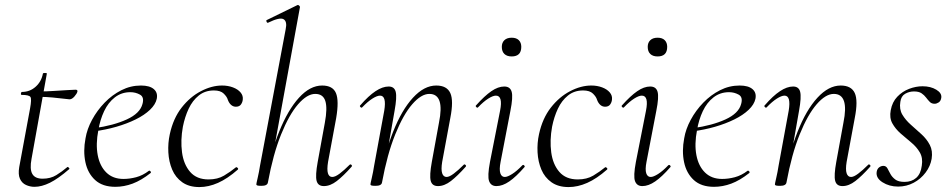

<svg xmlns="http://www.w3.org/2000/svg" viewBox="-20 -746 3863 779"><path d="M120 12Q102 12 85.5 4.5Q69 -3 61 -20.5Q53 -38 58 -68L102 -306Q109 -344 103.5 -352.5Q98 -361 68 -361Q64 -361 65 -367Q66 -373 69 -373Q101 -373 124.5 -394Q148 -415 154 -447Q154 -450 162.5 -450Q171 -450 170 -447L108 -102Q100 -60 111 -40.5Q122 -21 153 -21Q185 -21 208.5 -35.5Q232 -50 253 -68Q255 -70 259 -66Q263 -62 261 -60Q216 -21 182.5 -4.5Q149 12 120 12ZM262 -343Q259 -343 239 -345.5Q219 -348 192.5 -350.5Q166 -353 142 -353L144 -375Q167 -375 198 -377Q229 -379 255 -380.5Q281 -382 287 -382Q291 -382 293 -380Q295 -378 294 -374Q292 -366 282 -354.5Q272 -343 262 -343Z M448 12Q396 12 366 -15.5Q336 -43 326.5 -88Q317 -133 327 -185Q333 -222 353.5 -260Q374 -298 404.5 -329.5Q435 -361 472.5 -380Q510 -399 552 -399Q587 -399 604 -384.5Q621 -370 616 -345Q611 -322 588.5 -300.5Q566 -279 530.5 -261.5Q495 -244 451.5 -231.5Q408 -219 361 -213L363 -226Q441 -237 494.5 -261.5Q548 -286 558 -324Q566 -352 548 -362Q530 -372 509 -372Q473 -372 446 -351Q419 -330 402.5 -295Q386 -260 379 -218Q368 -161 376.5 -116.5Q385 -72 411.5 -46Q438 -20 481 -20Q506 -20 532.5 -27Q559 -34 584 -53Q587 -55 590.5 -51Q594 -47 591 -44Q553 -14 518 -1Q483 12 448 12Z M789 13Q747 13 719.5 -6.5Q692 -26 678.5 -58Q665 -90 663 -128Q661 -166 669 -202Q683 -266 717 -309.5Q751 -353 795 -376Q839 -399 881 -399Q905 -399 925 -391.5Q945 -384 956 -371Q967 -358 965 -342Q964 -331 957.5 -322Q951 -313 937 -313Q926 -313 917.5 -320.5Q909 -328 904 -342Q901 -353 888 -366Q875 -379 848 -379Q812 -379 786.5 -358.5Q761 -338 745.5 -305Q730 -272 722 -232Q712 -177 718.5 -128Q725 -79 751.5 -48.5Q778 -18 826 -18Q863 -18 889 -33.5Q915 -49 937 -67Q940 -69 944 -65Q948 -61 945 -58Q903 -21 864.5 -4Q826 13 789 13Z M1041 8Q1028 8 1024 6.5Q1020 5 1020 2Q1020 -1 1025.5 -24.5Q1031 -48 1035 -74L1139 -627Q1146 -659 1130.5 -668Q1115 -677 1068 -654Q1064 -652 1061.5 -658Q1059 -664 1063 -665L1186 -725Q1190 -727 1194 -723Q1198 -719 1197 -717L1067 -6Q1065 8 1041 8ZM1294 9Q1270 9 1264.5 -12.5Q1259 -34 1269 -89L1298 -248Q1309 -307 1300 -336Q1291 -365 1259 -365Q1226 -365 1189.5 -323Q1153 -281 1120.5 -200.5Q1088 -120 1067 -6L1056 -7Q1077 -123 1112.5 -211.5Q1148 -300 1193 -349.5Q1238 -399 1287 -399Q1330 -399 1343 -368.5Q1356 -338 1344 -267L1311 -89Q1306 -58 1310.5 -43Q1315 -28 1328 -28Q1340 -28 1358 -41.5Q1376 -55 1398 -77Q1402 -81 1406 -77Q1410 -73 1406 -69Q1373 -32 1346.5 -11.5Q1320 9 1294 9Z M1757 9Q1733 9 1727.5 -12.5Q1722 -34 1732 -89L1761 -248Q1785 -365 1722 -365Q1689 -365 1652.5 -323Q1616 -281 1583.5 -200.5Q1551 -120 1530 -6L1519 -7Q1540 -123 1575 -211.5Q1610 -300 1655.5 -349.5Q1701 -399 1750 -399Q1793 -399 1807 -368.5Q1821 -338 1807 -267L1774 -89Q1769 -58 1774 -43Q1779 -28 1792 -28Q1803 -28 1821 -41.5Q1839 -55 1861 -77Q1864 -81 1868.5 -77Q1873 -73 1869 -69Q1836 -32 1809.5 -11.5Q1783 9 1757 9ZM1504 8Q1491 8 1487 6.5Q1483 5 1483 2Q1483 -1 1488.5 -24.5Q1494 -48 1498 -74L1539 -297Q1549 -358 1522 -358Q1510 -358 1491 -346Q1472 -334 1450 -311Q1447 -307 1442.5 -311.5Q1438 -316 1442 -319Q1475 -357 1503.5 -376Q1532 -395 1557 -395Q1580 -395 1585.5 -373.5Q1591 -352 1581 -297L1530 -6Q1528 8 1504 8Z M1994 9Q1972 9 1964.5 -11Q1957 -31 1968 -89L2009 -297Q2021 -358 1992 -358Q1980 -358 1961 -346Q1942 -334 1920 -311Q1917 -307 1912.5 -311.5Q1908 -316 1912 -319Q1946 -357 1973.5 -376Q2001 -395 2026 -395Q2050 -395 2056 -373.5Q2062 -352 2051 -297L2011 -89Q2005 -58 2010 -43Q2015 -28 2028 -28Q2039 -28 2058 -40Q2077 -52 2099 -75Q2103 -79 2107 -74.5Q2111 -70 2107 -67Q2074 -29 2046.5 -10Q2019 9 1994 9ZM2056 -517Q2037 -517 2026.5 -527Q2016 -537 2016 -556Q2016 -573 2026.5 -583Q2037 -593 2056 -593Q2075 -593 2085 -583Q2095 -573 2095 -556Q2095 -517 2056 -517Z M2287 13Q2245 13 2217.5 -6.5Q2190 -26 2176.5 -58Q2163 -90 2161 -128Q2159 -166 2167 -202Q2181 -266 2215 -309.5Q2249 -353 2293 -376Q2337 -399 2379 -399Q2403 -399 2423 -391.5Q2443 -384 2454 -371Q2465 -358 2463 -342Q2462 -331 2455.5 -322Q2449 -313 2435 -313Q2424 -313 2415.5 -320.5Q2407 -328 2402 -342Q2399 -353 2386 -366Q2373 -379 2346 -379Q2310 -379 2284.5 -358.5Q2259 -338 2243.5 -305Q2228 -272 2220 -232Q2210 -177 2216.5 -128Q2223 -79 2249.5 -48.5Q2276 -18 2324 -18Q2361 -18 2387 -33.5Q2413 -49 2435 -67Q2438 -69 2442 -65Q2446 -61 2443 -58Q2401 -21 2362.5 -4Q2324 13 2287 13Z M2586 9Q2564 9 2556.5 -11Q2549 -31 2560 -89L2601 -297Q2613 -358 2584 -358Q2572 -358 2553 -346Q2534 -334 2512 -311Q2509 -307 2504.5 -311.5Q2500 -316 2504 -319Q2538 -357 2565.5 -376Q2593 -395 2618 -395Q2642 -395 2648 -373.5Q2654 -352 2643 -297L2603 -89Q2597 -58 2602 -43Q2607 -28 2620 -28Q2631 -28 2650 -40Q2669 -52 2691 -75Q2695 -79 2699 -74.5Q2703 -70 2699 -67Q2666 -29 2638.5 -10Q2611 9 2586 9ZM2648 -517Q2629 -517 2618.5 -527Q2608 -537 2608 -556Q2608 -573 2618.5 -583Q2629 -593 2648 -593Q2667 -593 2677 -583Q2687 -573 2687 -556Q2687 -517 2648 -517Z M2877 12Q2825 12 2795 -15.5Q2765 -43 2755.5 -88Q2746 -133 2756 -185Q2762 -222 2782.5 -260Q2803 -298 2833.5 -329.5Q2864 -361 2901.5 -380Q2939 -399 2981 -399Q3016 -399 3033 -384.5Q3050 -370 3045 -345Q3040 -322 3017.5 -300.5Q2995 -279 2959.5 -261.5Q2924 -244 2880.5 -231.5Q2837 -219 2790 -213L2792 -226Q2870 -237 2923.5 -261.5Q2977 -286 2987 -324Q2995 -352 2977 -362Q2959 -372 2938 -372Q2902 -372 2875 -351Q2848 -330 2831.5 -295Q2815 -260 2808 -218Q2797 -161 2805.5 -116.5Q2814 -72 2840.5 -46Q2867 -20 2910 -20Q2935 -20 2961.5 -27Q2988 -34 3013 -53Q3016 -55 3019.5 -51Q3023 -47 3020 -44Q2982 -14 2947 -1Q2912 12 2877 12Z M3398 9Q3374 9 3368.5 -12.5Q3363 -34 3373 -89L3402 -248Q3426 -365 3363 -365Q3330 -365 3293.5 -323Q3257 -281 3224.5 -200.5Q3192 -120 3171 -6L3160 -7Q3181 -123 3216 -211.5Q3251 -300 3296.5 -349.5Q3342 -399 3391 -399Q3434 -399 3448 -368.5Q3462 -338 3448 -267L3415 -89Q3410 -58 3415 -43Q3420 -28 3433 -28Q3444 -28 3462 -41.5Q3480 -55 3502 -77Q3505 -81 3509.5 -77Q3514 -73 3510 -69Q3477 -32 3450.5 -11.5Q3424 9 3398 9ZM3145 8Q3132 8 3128 6.5Q3124 5 3124 2Q3124 -1 3129.5 -24.5Q3135 -48 3139 -74L3180 -297Q3190 -358 3163 -358Q3151 -358 3132 -346Q3113 -334 3091 -311Q3088 -307 3083.5 -311.5Q3079 -316 3083 -319Q3116 -357 3144.5 -376Q3173 -395 3198 -395Q3221 -395 3226.5 -373.5Q3232 -352 3222 -297L3171 -6Q3169 8 3145 8Z M3624 11Q3588 11 3560.5 -6.5Q3533 -24 3537 -49Q3539 -61 3547 -67Q3555 -73 3564 -73Q3575 -73 3580.5 -63Q3586 -53 3592.5 -40.5Q3599 -28 3612 -18Q3625 -8 3650 -8Q3679 -8 3697.5 -24.5Q3716 -41 3720 -74Q3725 -105 3712 -127.5Q3699 -150 3677 -168Q3655 -186 3634 -204.5Q3613 -223 3600.5 -245.5Q3588 -268 3594 -299Q3600 -332 3620.5 -353.5Q3641 -375 3668.5 -385.5Q3696 -396 3723 -396Q3756 -396 3779 -382Q3802 -368 3799 -349Q3797 -336 3788.5 -330.5Q3780 -325 3772 -325Q3760 -325 3752.5 -332.5Q3745 -340 3737.5 -350Q3730 -360 3719 -367.5Q3708 -375 3688 -375Q3669 -375 3652.5 -365.5Q3636 -356 3633 -333Q3628 -303 3641 -281Q3654 -259 3675.5 -240Q3697 -221 3718.5 -201.5Q3740 -182 3752.5 -158Q3765 -134 3760 -102Q3755 -72 3735.5 -46Q3716 -20 3687 -4.5Q3658 11 3624 11Z"/></svg>

Font: Cormorant Garamond Light
Style: Italic
Weight: 300
Italic angle: -10°
Designer: Christian Thalmann (Catharsis Fonts)
Foundry: Catharsis Fonts
Version: Version 4.001